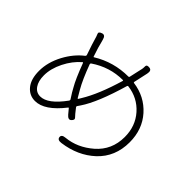

<svg xmlns="http://www.w3.org/2000/svg" viewBox="-165 -1032 1331 1331"><g transform="rotate(45 500.0 -367.0)"><path d="M562 33Q526 38 523 14Q520 -10 556 -13Q662 -23 751 -100Q843 -180 843 -307Q843 -413 778 -486.5Q713 -560 612 -573Q606 -574 604 -568Q539 -345 472 -246Q462 -231 457 -224Q454 -220 458 -214Q491 -171 504 -158.5Q517 -146 498 -128Q480 -111 456 -139L427 -174Q424 -178 421 -174Q319 -43 226 -43Q170 -43 134 -87Q98 -131 98 -211Q98 -295 143 -380Q187 -462 251 -511Q257 -516 255 -523L230 -597Q224 -615 219 -633Q211 -663 203.5 -679Q196 -695 223 -704Q249 -713 258 -677L266 -648Q270 -631 275 -614L296 -549Q297 -544 301 -547Q421 -621 565 -621Q571 -621 572 -628L586 -691Q590 -708 594 -726Q596 -738 596 -754.5Q596 -771 623 -768Q650 -765 642 -728L619 -623Q618 -618 623 -617Q741 -601 817 -516Q893 -431 893 -305Q893 -163 797 -73Q703 14 562 33ZM229 -91Q303 -91 391 -212Q396 -219 392 -226L366 -267Q357 -283 348 -299Q319 -348 275 -465Q273 -470 269 -467Q215 -421 179.5 -350Q144 -279 144 -213Q144 -157 167 -124Q190 -91 229 -91ZM422 -266Q425 -262 428 -266Q431 -271 440 -286Q504 -390 558 -572Q559 -577 554 -577Q427 -577 318 -503Q312 -499 314 -492Q355 -381 391 -319Z"/></g></svg>

Font: Resource Han Rounded JP Light
Style: Regular
Weight: 300
Designer: Cyano Hao (round all glyphs); Ryoko NISHIZUKA 西塚涼子 (kana, bopomofo & ideographs); Paul D. Hunt (Latin, Greek & Cyrillic)
Foundry: Cyano Hao
Version: 0.990